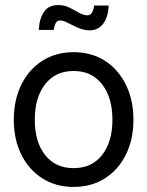

<svg xmlns="http://www.w3.org/2000/svg" viewBox="-20 -736 589 768"><path d="M274.4 11.7Q203.1 11.7 149.2 -22.7Q95.2 -57.1 65.2 -117.7Q35.2 -178.2 35.2 -256.8Q35.2 -335.9 65.2 -397Q95.2 -458 149.2 -492.7Q203.1 -527.3 274.4 -527.3Q346.2 -527.3 399.9 -492.7Q453.6 -458 483.6 -397Q513.7 -335.9 513.7 -256.8Q513.7 -178.2 483.6 -117.7Q453.6 -57.1 399.9 -22.7Q346.2 11.7 274.4 11.7ZM274.4 -63.5Q347.7 -63.5 388.7 -116.5Q429.7 -169.4 429.7 -256.8Q429.7 -345.2 388.4 -398.7Q347.2 -452.1 274.4 -452.1Q201.7 -452.1 160.4 -398.9Q119.1 -345.7 119.1 -256.8Q119.1 -168.9 160.2 -116.2Q201.2 -63.5 274.4 -63.5ZM338.4 -614.7Q314.9 -614.7 292.5 -624.8Q270 -634.8 251.5 -644.5Q232.9 -654.3 220.7 -654.3Q208 -654.3 202.1 -642.1Q196.3 -629.9 195.3 -616.2H135.3Q136.7 -659.2 155.3 -687.5Q173.8 -715.8 212.4 -715.8Q237.3 -715.8 257.8 -705.6Q278.3 -695.3 295.9 -685.1Q313.5 -674.8 329.6 -674.8Q351.6 -674.8 356.4 -713.9H414.6Q413.1 -668.9 393.3 -641.8Q373.5 -614.7 338.4 -614.7Z"/></svg>

Font: Inter Display
Style: Regular
Weight: 400
Designer: Rasmus Andersson
Foundry: rsms
Version: Version 4.001;git-9221beed3